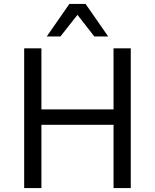

<svg xmlns="http://www.w3.org/2000/svg" viewBox="-20 -949 782 969"><path d="M102 0V-705H189V-397H553V-705H640V0H553V-319H189V0ZM216 -765 330 -929H412L526 -765H456L371 -874L285 -765Z"/></svg>

Font: Nunito Sans 7pt SemiCondensed
Style: Regular
Weight: 400
Width: 4
Designer: Vernon Adams
Foundry: Vernon Adams
Version: Version 3.101;gftools[0.9.27]